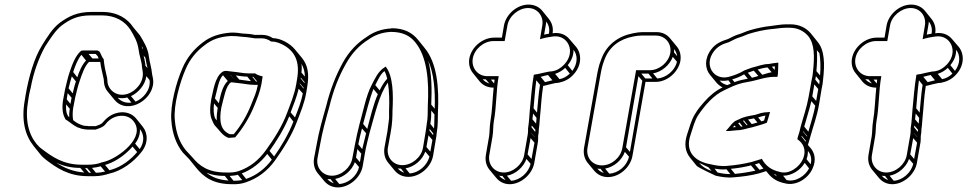

<svg xmlns="http://www.w3.org/2000/svg" viewBox="-20 -695 4217 837"><path d="M421 14C404 20 386 23 366 23H336C255 23 207 -12 162 -46C153 -52 146 -60 139 -68C104 -111 88 -174 103 -258L107 -283C109 -293 112 -303 114 -313C126 -379 149 -442 176 -491C198 -525 221 -562 249 -584C286 -611 317 -628 378 -628H423C485 -628 525 -601 548 -566C563 -542 580 -512 584 -480C587 -453 598 -427 599 -403L602 -383C609 -337 571 -297 537 -286C491 -271 455 -300 449 -334L447 -355C441 -381 434 -409 432 -437C423 -447 422 -457 414 -470C411 -472 408 -473 405 -475H351C346 -475 339 -475 334 -474C307 -451 294 -411 283 -379C275 -356 270 -330 264 -307L255 -259C250 -228 252 -199 263 -180C264 -177 265 -174 268 -173C283 -164 296 -151 314 -142C316 -140 321 -139 324 -138L335 -134C343 -132 355 -130 363 -130H397C410 -135 423 -138 435 -148C452 -170 470 -184 496 -189C524 -194 547 -185 561 -168C619 -98 498 -8 439 9L448 21C491 6 530 -24 558 -56L578 -32C550 1 511 31 468 44C465 45 460 46 457 47L438 24C441 23 445 22 448 21C445 17 443 13 439 9C433 11 428 12 422 13ZM362 -146H361C354 -146 349 -146 342 -148L331 -152C320 -156 309 -163 299 -171C296 -186 296 -205 299 -224L308 -271C314 -294 319 -319 327 -341C337 -371 349 -407 368 -425H377H417C420 -400 427 -375 432 -351L434 -330C436 -318 441 -305 450 -295L479 -260C537 -189 661 -265 647 -352L643 -372C641 -398 632 -424 629 -449C625 -485 605 -516 590 -541L561 -576C536 -614 492 -643 425 -643H380C316 -643 280 -624 241 -596C208 -571 185 -532 163 -497C128 -440 106 -361 92 -283L88 -258C72 -169 90 -104 127 -58L156 -22C163 -13 172 -5 181 2C226 36 278 73 363 73H393C416 73 437 68 456 62C511 50 562 11 594 -29C628 -69 625 -115 602 -143L573 -179C556 -199 529 -210 496 -204C465 -198 444 -181 425 -158C419 -153 411 -150 397 -145H365C365 -145 363 -146 362 -146ZM377 58H368L351 38H360ZM398 58 381 37C394 36 407 33 419 30L438 53C424 56 412 58 398 58ZM347 57C296 53 258 36 225 14C254 28 288 37 330 37ZM614 -443C616 -427 620 -412 623 -398L614 -409C613 -424 609 -439 606 -453ZM604 -480 599 -486C599 -489 599 -492 598 -495ZM632 -346C638 -303 604 -265 571 -252L551 -276C582 -290 613 -324 618 -363ZM553 -248C527 -244 506 -254 493 -269C505 -266 520 -266 535 -270ZM383 -440 366 -460H397L406 -450C407 -447 408 -444 410 -440ZM355 -431C337 -412 325 -383 317 -358L299 -381C308 -408 319 -438 335 -456ZM311 -340C305 -323 301 -305 297 -288L279 -310C283 -327 288 -345 293 -362ZM292 -269C290 -260 289 -251 287 -242L271 -262C273 -271 273 -280 275 -289ZM284 -221C282 -208 281 -195 282 -184C269 -193 267 -217 268 -240ZM589 -45 569 -69C585 -90 591 -112 590 -132C608 -110 611 -77 589 -45ZM448 21C458 33 466 41 468 44C466 42 459 35 448 21ZM314 -142C350 -98 405 -32 439 9C415 -20 375 -68 314 -142ZM282 -181Z M989 -553H988C937 -549 899 -537 864 -510C827 -482 795 -445 775 -397C749 -338 721 -236 727 -169C731 -113 748 -66 777 -30C785 -21 797 -10 805 -1L834 35C868 77 909 108 992 108C1014 109 1034 106 1051 100C1105 82 1147 49 1180 3C1214 -45 1252 -104 1275 -166C1289 -203 1307 -244 1315 -291L1319 -315C1329 -373 1322 -411 1296 -443L1267 -478C1255 -493 1239 -505 1222 -514C1208 -521 1191 -528 1169 -529C1157 -537 1141 -543 1124 -543H1094C1094 -543 1092 -542 1090 -543C1075 -547 1053 -548 1036 -549C1022 -551 1012 -553 989 -553ZM1162 -514H1164C1183 -514 1199 -507 1213 -500C1263 -474 1289 -429 1275 -350L1271 -326C1263 -281 1246 -242 1232 -204C1210 -144 1173 -87 1139 -40C1108 3 1070 34 1020 51C1005 56 987 58 966 57C887 57 850 29 817 -11L803 -26C767 -61 747 -111 742 -173C736 -236 764 -336 789 -393C808 -438 837 -472 872 -498C904 -523 937 -535 986 -538C1007 -538 1016 -537 1032 -535C1049 -534 1068 -532 1084 -529C1086 -529 1089 -528 1091 -528H1121C1137 -528 1150 -522 1162 -514ZM1092 -375H1064C1041 -375 1016 -381 991 -383C981 -384 973 -385 967 -386H965C958 -386 955 -385 950 -382C916 -359 910 -298 901 -263C895 -227 893 -194 905 -170C909 -161 913 -150 921 -143C937 -127 949 -104 976 -94H978L1003 -96H1005C1038 -135 1068 -183 1089 -235C1101 -266 1113 -292 1120 -330L1125 -362C1112 -365 1102 -368 1092 -375ZM945 -227C956 -267 964 -322 987 -336H992C999 -335 1007 -334 1017 -333C1040 -331 1066 -325 1091 -325H1104C1098 -292 1087 -269 1075 -239C1056 -191 1031 -148 999 -110H982C942 -126 934 -166 945 -227ZM1101 -340H1096L1080 -360H1084ZM1074 -341C1057 -343 1040 -346 1023 -348L1008 -366C1024 -364 1041 -361 1058 -361ZM1000 -350 999 -351 984 -369H985ZM929 -225C926 -206 924 -187 925 -170L918 -179C911 -195 910 -217 913 -244ZM934 -245 917 -266C927 -302 933 -349 952 -367L973 -342C949 -320 941 -278 934 -245ZM1308 -337C1308 -336 1307 -334 1307 -333L1291 -353V-357ZM1309 -361 1294 -379C1296 -393 1296 -405 1294 -417C1303 -401 1309 -383 1309 -361ZM1304 -312 1303 -309 1287 -329V-332ZM1300 -288C1293 -250 1279 -216 1266 -183L1247 -205C1259 -237 1273 -270 1282 -308ZM1259 -165C1238 -110 1206 -57 1175 -13L1155 -37C1186 -81 1219 -133 1241 -188ZM1165 1C1136 40 1099 69 1053 85L1034 61C1079 44 1116 14 1145 -24ZM1036 90C1025 92 1012 93 998 93L981 72C994 71 1006 70 1017 67ZM976 92C932 89 904 77 880 58C902 67 927 72 960 72Z M1364 -5 1375 -63C1385 -121 1400 -173 1416 -231C1434 -304 1457 -362 1487 -415C1512 -461 1546 -498 1587 -523C1613 -542 1645 -554 1684 -556C1737 -556 1768 -538 1790 -511C1841 -449 1851 -347 1845 -234C1844 -204 1846 -185 1840 -152C1838 -141 1838 -132 1836 -123L1824 -51C1817 -9 1775 25 1734 25C1693 25 1664 -10 1671 -51L1684 -123C1690 -156 1691 -186 1691 -212C1695 -283 1694 -365 1661 -405L1656 -401C1628 -384 1614 -351 1600 -324C1576 -280 1562 -204 1547 -153C1540 -127 1532 -89 1527 -63L1516 -5C1509 36 1468 71 1427 71C1386 71 1357 36 1364 -5ZM1874 -196C1873 -173 1874 -157 1872 -135L1856 -155C1860 -178 1860 -195 1860 -213ZM1875 -221 1860 -239C1863 -307 1862 -374 1847 -430C1871 -376 1878 -300 1875 -221ZM1869 -113C1869 -111 1868 -108 1868 -106L1852 -126C1852 -128 1853 -131 1853 -133ZM1865 -85 1856 -34 1839 -54 1848 -105ZM1852 -13C1843 26 1805 59 1766 61L1748 39C1786 32 1821 3 1834 -34ZM1742 58C1731 54 1721 48 1714 39C1718 40 1723 40 1728 40ZM1627 -284C1608 -242 1594 -182 1581 -133L1563 -155C1576 -202 1591 -265 1608 -307ZM1635 -301 1616 -324C1629 -349 1638 -371 1656 -385C1661 -377 1665 -364 1668 -352C1654 -337 1644 -319 1635 -301ZM1576 -114C1571 -94 1564 -67 1559 -45L1542 -66C1546 -86 1552 -113 1558 -135ZM1555 -25C1553 -13 1551 0 1549 12L1532 -8L1538 -45ZM1545 33C1537 72 1498 105 1459 107L1441 85C1479 78 1514 48 1527 12ZM1435 104C1424 100 1414 94 1407 85C1411 86 1416 86 1421 86ZM1669 -123 1656 -51C1652 -26 1658 -3 1672 14L1701 49C1714 65 1735 76 1760 76C1810 76 1859 34 1868 -16L1880 -88C1882 -97 1883 -106 1884 -117C1890 -152 1888 -172 1889 -201C1895 -315 1885 -421 1831 -486L1802 -522C1778 -551 1744 -572 1687 -572L1686 -571C1644 -569 1609 -556 1580 -535C1536 -507 1501 -470 1474 -421C1444 -366 1420 -306 1402 -233C1386 -176 1370 -122 1360 -63L1349 -5C1345 20 1351 43 1365 60L1394 95C1408 111 1428 122 1453 122C1503 122 1552 79 1561 30L1571 -28C1575 -53 1585 -91 1591 -116C1614 -194 1632 -282 1671 -335C1677 -298 1678 -253 1676 -210C1676 -193 1677 -182 1675 -169C1673 -158 1671 -135 1669 -123Z M2344 -584 2334 -524 2344 -527C2356 -530 2367 -533 2378 -534L2391 -536C2454 -545 2493 -471 2440 -414C2424 -397 2406 -387 2386 -384L2374 -383C2357 -380 2338 -375 2324 -372C2319 -372 2312 -370 2307 -369C2298 -316 2295 -268 2290 -219C2287 -186 2287 -167 2282 -136C2282 -127 2282 -118 2281 -111L2265 -19C2258 22 2217 57 2176 57C2135 57 2106 22 2113 -19L2127 -100C2131 -123 2129 -145 2133 -167C2145 -233 2142 -296 2154 -363H2104C2063 -363 2034 -399 2041 -440C2048 -481 2089 -516 2131 -516H2180L2192 -584C2199 -625 2241 -660 2282 -660C2323 -660 2351 -625 2344 -584ZM2118 -167C2114 -144 2115 -119 2112 -100L2098 -19C2094 6 2100 28 2114 45L2143 80C2157 97 2177 108 2202 108C2251 108 2300 65 2309 16L2325 -76C2326 -84 2326 -92 2326 -102C2328 -112 2329 -124 2329 -133C2332 -150 2332 -167 2334 -185C2339 -232 2340 -272 2348 -321H2351H2352C2369 -325 2385 -330 2402 -333L2414 -334C2439 -339 2461 -349 2480 -370C2517 -410 2516 -460 2492 -490L2462 -525C2446 -544 2421 -555 2389 -550C2393 -574 2386 -596 2373 -612L2344 -648C2330 -665 2309 -675 2284 -675C2234 -675 2186 -633 2177 -584L2168 -531H2134C2084 -531 2035 -490 2026 -440C2022 -415 2028 -393 2042 -376L2071 -340C2085 -323 2106 -313 2131 -313H2132C2127 -265 2126 -213 2118 -167ZM2464 -374C2450 -361 2436 -353 2419 -350L2400 -373C2416 -378 2431 -387 2444 -399ZM2475 -386 2455 -411C2473 -433 2481 -456 2480 -478C2499 -455 2499 -418 2475 -386ZM2388 -345C2377 -342 2365 -339 2356 -337L2337 -360C2348 -363 2358 -366 2369 -368ZM2334 -325C2327 -282 2325 -243 2321 -204L2306 -223C2310 -265 2312 -302 2318 -345ZM2319 -181C2318 -172 2318 -163 2317 -156L2301 -175C2302 -183 2303 -192 2304 -200ZM2311 -98V-97L2296 -114V-115ZM2313 -120 2297 -140C2297 -143 2298 -145 2298 -148L2314 -129C2314 -126 2313 -123 2313 -120ZM2310 -73 2297 -2 2280 -22 2293 -93ZM2293 19C2285 57 2247 91 2208 93L2190 71C2228 64 2262 34 2275 -2ZM2184 90C2173 86 2163 80 2156 71C2160 72 2165 72 2170 72ZM2113 -331C2102 -335 2091 -341 2084 -350C2089 -349 2093 -349 2098 -349ZM2373 -548C2366 -547 2360 -546 2352 -544L2359 -584C2360 -590 2361 -595 2361 -601C2372 -587 2377 -569 2373 -548ZM2120 -348H2136C2135 -343 2135 -337 2134 -331Z M2740 -550C2677 -538 2625 -501 2602 -439L2593 -414C2590 -403 2587 -391 2584 -376L2526 -50C2522 -25 2528 -2 2542 15L2571 50C2585 66 2605 77 2630 77C2680 77 2728 35 2737 -15L2794 -338H2839C2888 -338 2937 -380 2946 -429C2950 -454 2944 -476 2930 -493L2901 -528C2887 -545 2867 -555 2842 -555H2780C2769 -555 2755 -553 2740 -550ZM2541 -50 2599 -376C2604 -403 2608 -416 2616 -437C2637 -492 2682 -525 2741 -536C2755 -539 2767 -540 2777 -540H2839C2880 -540 2909 -505 2902 -464C2895 -423 2854 -389 2813 -389H2753L2693 -50C2686 -8 2646 26 2604 26C2562 26 2534 -8 2541 -50ZM2931 -426C2923 -388 2884 -355 2845 -353L2827 -375C2865 -382 2899 -411 2913 -447ZM2932 -450 2918 -467C2919 -472 2919 -476 2919 -481C2926 -472 2930 -462 2932 -450ZM2824 -353H2793L2776 -374H2807ZM2780 -343 2726 -33 2709 -53 2763 -363ZM2722 -12C2713 28 2676 60 2636 62L2618 40C2656 33 2691 4 2704 -33ZM2612 59C2600 55 2591 49 2584 40C2589 41 2593 41 2598 41Z M3191 -127C3208 -127 3228 -132 3241 -136L3259 -140C3281 -147 3301 -151 3323 -160C3328 -176 3333 -192 3337 -207L3328 -206C3304 -206 3288 -199 3271 -194C3248 -190 3222 -186 3204 -176L3184 -167C3172 -158 3162 -145 3154 -135L3144 -124H3160C3171 -125 3182 -126 3191 -127ZM3404 -574H3423C3458 -574 3485 -559 3503 -538C3532 -503 3531 -447 3524 -381C3523 -368 3521 -357 3518 -345L3505 -272C3497 -227 3481 -182 3470 -141L3465 -120C3463 -112 3460 -105 3458 -98L3456 -88C3480 -72 3498 -43 3480 -1C3466 32 3420 68 3378 54C3341 46 3316 26 3301 -3C3299 -2 3296 0 3294 0H3293L3257 11C3225 19 3189 25 3151 28C3124 31 3099 26 3077 21C3014 10 2963 -30 2991 -109C3001 -140 3009 -170 3023 -192C3052 -235 3090 -280 3138 -302L3157 -311C3184 -324 3208 -333 3241 -338C3279 -344 3316 -360 3355 -360H3369L3371 -370C3372 -389 3373 -405 3373 -422C3356 -420 3345 -419 3331 -416C3308 -416 3285 -407 3269 -403C3254 -400 3240 -393 3225 -388C3206 -376 3180 -366 3157 -360C3093 -343 3046 -410 3092 -471C3109 -493 3129 -503 3157 -511C3174 -519 3189 -528 3204 -532C3221 -537 3235 -545 3250 -549C3276 -557 3311 -565 3341 -568C3359 -569 3384 -574 3404 -574ZM3320 51 3330 63C3347 84 3371 98 3401 104C3453 118 3506 80 3523 38C3539 2 3531 -28 3515 -48L3502 -63C3504 -69 3506 -76 3508 -83L3514 -104C3525 -144 3542 -190 3550 -237L3562 -309C3565 -321 3567 -334 3568 -347C3576 -416 3575 -476 3544 -513L3515 -549C3495 -573 3465 -589 3426 -589H3407C3385 -589 3360 -584 3342 -582C3311 -579 3275 -571 3248 -563C3231 -558 3216 -550 3202 -546C3184 -541 3170 -533 3154 -525C3126 -516 3100 -506 3080 -479C3050 -439 3053 -396 3075 -369L3104 -334C3111 -326 3120 -319 3130 -314C3100 -300 3073 -277 3051 -252C3036 -235 3022 -219 3010 -198C2994 -173 2986 -141 2976 -111C2961 -67 2968 -33 2988 -8L3017 28C3024 36 3100 71 3100 71C3122 76 3150 81 3179 78C3217 75 3255 70 3288 61ZM3344 -380C3329 -378 3315 -372 3303 -369L3283 -392C3297 -396 3313 -400 3326 -401ZM3286 -364C3277 -361 3267 -358 3258 -356L3240 -378C3249 -381 3258 -384 3266 -387ZM3552 -463C3557 -436 3558 -402 3555 -366L3539 -385C3542 -417 3543 -448 3541 -476ZM3553 -343C3553 -338 3552 -332 3551 -327L3534 -348L3537 -363ZM3547 -307 3538 -255 3521 -275 3530 -327ZM3534 -234C3527 -196 3514 -157 3504 -121L3486 -143C3495 -177 3508 -215 3517 -254ZM3499 -102 3498 -100 3480 -122 3481 -123ZM3493 -81C3493 -80 3492 -78 3492 -77L3474 -100C3474 -101 3475 -102 3475 -103ZM3507 39C3491 71 3449 100 3409 90L3394 71C3433 71 3470 46 3488 15ZM3514 21 3496 -1C3501 -14 3502 -26 3502 -37C3514 -23 3520 -3 3514 21ZM3367 74C3362 71 3357 67 3353 63C3356 64 3358 65 3361 66ZM3273 49C3246 55 3215 60 3184 63L3166 41C3197 38 3227 33 3254 26ZM3291 45 3271 22 3289 16 3308 40ZM3164 64C3144 64 3125 61 3108 57L3095 40C3111 43 3129 45 3147 43ZM3082 50C3059 43 3041 31 3028 15C3045 23 3062 31 3068 34ZM3299 -166 3285 -183C3296 -186 3305 -190 3317 -191C3315 -185 3313 -178 3311 -170C3307 -168 3303 -167 3299 -166ZM3282 -161C3274 -159 3266 -156 3257 -154L3241 -174C3250 -176 3259 -177 3267 -179ZM3210 -143 3198 -158 3204 -161 3217 -144C3214 -143 3213 -143 3210 -143ZM3235 -149 3219 -168C3220 -168 3222 -170 3223 -170L3239 -150C3238 -150 3236 -149 3235 -149ZM3188 -141C3184 -141 3179 -140 3175 -140C3177 -142 3179 -145 3182 -148ZM3182 -337 3172 -349C3190 -354 3207 -361 3224 -371L3240 -352C3218 -348 3200 -344 3182 -337ZM3166 -331C3161 -329 3156 -326 3151 -324C3137 -327 3125 -334 3117 -344C3128 -342 3142 -342 3155 -345ZM3345 -404C3349 -405 3352 -405 3358 -406C3358 -401 3357 -395 3357 -390Z M4012 -584 4002 -524 4012 -527C4024 -530 4035 -533 4046 -534L4059 -536C4122 -545 4161 -471 4108 -414C4092 -397 4074 -387 4054 -384L4042 -383C4025 -380 4006 -375 3992 -372C3987 -372 3980 -370 3975 -369C3966 -316 3963 -268 3958 -219C3955 -186 3955 -167 3950 -136C3950 -127 3950 -118 3949 -111L3933 -19C3926 22 3885 57 3844 57C3803 57 3774 22 3781 -19L3795 -100C3799 -123 3797 -145 3801 -167C3813 -233 3810 -296 3822 -363H3772C3731 -363 3702 -399 3709 -440C3716 -481 3757 -516 3799 -516H3848L3860 -584C3867 -625 3909 -660 3950 -660C3991 -660 4019 -625 4012 -584ZM3786 -167C3782 -144 3783 -119 3780 -100L3766 -19C3762 6 3768 28 3782 45L3811 80C3825 97 3845 108 3870 108C3919 108 3968 65 3977 16L3993 -76C3994 -84 3994 -92 3994 -102C3996 -112 3997 -124 3997 -133C4000 -150 4000 -167 4002 -185C4007 -232 4008 -272 4016 -321H4019H4020C4037 -325 4053 -330 4070 -333L4082 -334C4107 -339 4129 -349 4148 -370C4185 -410 4184 -460 4160 -490L4130 -525C4114 -544 4089 -555 4057 -550C4061 -574 4054 -596 4041 -612L4012 -648C3998 -665 3977 -675 3952 -675C3902 -675 3854 -633 3845 -584L3836 -531H3802C3752 -531 3703 -490 3694 -440C3690 -415 3696 -393 3710 -376L3739 -340C3753 -323 3774 -313 3799 -313H3800C3795 -265 3794 -213 3786 -167ZM4132 -374C4118 -361 4104 -353 4087 -350L4068 -373C4084 -378 4099 -387 4112 -399ZM4143 -386 4123 -411C4141 -433 4149 -456 4148 -478C4167 -455 4167 -418 4143 -386ZM4056 -345C4045 -342 4033 -339 4024 -337L4005 -360C4016 -363 4026 -366 4037 -368ZM4002 -325C3995 -282 3993 -243 3989 -204L3974 -223C3978 -265 3980 -302 3986 -345ZM3987 -181C3986 -172 3986 -163 3985 -156L3969 -175C3970 -183 3971 -192 3972 -200ZM3979 -98V-97L3964 -114V-115ZM3981 -120 3965 -140C3965 -143 3966 -145 3966 -148L3982 -129C3982 -126 3981 -123 3981 -120ZM3978 -73 3965 -2 3948 -22 3961 -93ZM3961 19C3953 57 3915 91 3876 93L3858 71C3896 64 3930 34 3943 -2ZM3852 90C3841 86 3831 80 3824 71C3828 72 3833 72 3838 72ZM3781 -331C3770 -335 3759 -341 3752 -350C3757 -349 3761 -349 3766 -349ZM4041 -548C4034 -547 4028 -546 4020 -544L4027 -584C4028 -590 4029 -595 4029 -601C4040 -587 4045 -569 4041 -548ZM3788 -348H3804C3803 -343 3803 -337 3802 -331Z"/></svg>

Font: Blanket
Style: Ugh
Weight: 900
Foundry: Cannot Into Space Fonts
Version: Version 0.9